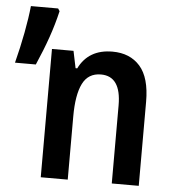

<svg xmlns="http://www.w3.org/2000/svg" viewBox="-136 -761 717 808"><g transform="rotate(5 223.0 -357.0)"><path d="M-84 -471Q-67 -537 -55 -600.5Q-43 -664 -38 -714H77L84 -703Q71 -647 51.5 -591Q32 -535 4 -471ZM66 0V-542H157L172 -470H179Q220 -553 321 -553Q395 -553 437.5 -505Q480 -457 480 -355V0H366V-330Q366 -453 281 -453Q227 -453 203.5 -405.5Q180 -358 180 -267V0Z"/></g></svg>

Font: Noto Sans Mono Condensed SemiBold
Style: Regular
Weight: 600
Width: 3
Designer: Monotype Design Team
Foundry: Monotype Imaging Inc.
Version: Version 2.014